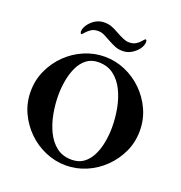

<svg xmlns="http://www.w3.org/2000/svg" viewBox="-148 -961 1037 1098"><g transform="rotate(20 371.0 -412.0)"><path d="M302 -834Q329 -834 349.5 -825.5Q370 -817 389 -806Q410 -794 432 -784.5Q454 -775 470 -775Q497 -775 513.5 -786Q530 -797 540 -809.5Q550 -822 555 -824Q559 -824 561 -819.5Q563 -815 563 -811Q563 -798 557.5 -785.5Q552 -773 545 -764Q527 -742 503.5 -729Q480 -716 454 -716Q427 -716 406.5 -724.5Q386 -733 366 -744Q345 -756 325 -766Q305 -776 285 -776Q259 -776 242 -764.5Q225 -753 215 -741Q205 -729 200 -726Q196 -726 194 -731Q192 -736 192 -740Q192 -753 198 -765.5Q204 -778 211 -787Q249 -834 302 -834ZM371 -651Q436 -651 495.5 -625.5Q555 -600 601.5 -554.5Q648 -509 675.5 -449Q703 -389 703 -320Q703 -251 675.5 -191.5Q648 -132 601.5 -86.5Q555 -41 495.5 -15.5Q436 10 371 10Q307 10 247 -15.5Q187 -41 140.5 -86.5Q94 -132 66.5 -191.5Q39 -251 39 -320Q39 -389 66.5 -449Q94 -509 140.5 -554.5Q187 -600 247 -625.5Q307 -651 371 -651ZM348 -609Q305 -609 275.5 -586Q246 -563 228.5 -525.5Q211 -488 203 -443Q195 -398 195 -354Q195 -298 205.5 -241.5Q216 -185 239 -137.5Q262 -90 299.5 -61Q337 -32 392 -32Q436 -32 465.5 -54.5Q495 -77 513 -114Q531 -151 539 -196Q547 -241 547 -285Q547 -341 536.5 -398Q526 -455 502.5 -503Q479 -551 441 -580Q403 -609 348 -609Z"/></g></svg>

Font: Amiri
Style: Bold
Weight: 700
Designer: Khaled Hosny
Version: Version 0.113